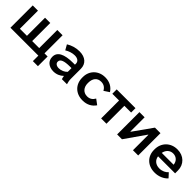

<svg xmlns="http://www.w3.org/2000/svg" viewBox="286 -1785 3166 3166"><g transform="rotate(45 1869.5 -201.5)"><path d="M726 128H844V-98H771V-520H648V-98H484V-520H362V-98H197V-520H75V0H726Z M1084 10C1155 10 1217 -18 1261 -62C1264 -39 1269 -16 1275 0H1393C1383 -34 1375 -71 1375 -107V-342C1375 -459 1292 -531 1160 -531H1154C1071 -531 991 -505 927 -465L978 -375C1030 -408 1093 -428 1147 -428H1150C1219 -428 1258 -394 1258 -344V-321H1216C1007 -321 902 -263 902 -152V-145C902 -53 976 10 1084 10ZM1109 -90C1057 -90 1022 -117 1022 -154V-158C1022 -213 1086 -241 1223 -241H1258V-154C1222 -115 1167 -90 1109 -90Z M1759 8H1766C1867 8 1943 -36 1991 -107L1901 -174C1874 -125 1832 -93 1772 -93H1767C1682 -93 1623 -156 1623 -255V-265C1623 -368 1676 -429 1762 -429H1765C1824 -429 1867 -401 1895 -348L1987 -409C1941 -482 1864 -528 1763 -528H1757C1606 -528 1494 -420 1494 -269V-253C1494 -100 1602 8 1759 8Z M2190 0H2314V-418H2471V-520H2033V-418H2190Z M2563 0H2676L2927 -359H2932V0H3054V-520H2925L2690 -189H2684V-520H2563Z M3441 9H3450C3536 9 3626 -28 3675 -87L3606 -162C3576 -124 3518 -95 3454 -95H3449C3365 -95 3305 -146 3296 -221V-222H3693V-289C3693 -429 3589 -529 3445 -529H3439C3286 -529 3173 -417 3173 -264V-250C3173 -97 3283 9 3441 9ZM3299 -305C3313 -382 3367 -432 3439 -432H3440C3516 -432 3569 -379 3575 -305Z"/></g></svg>

Font: Fixel Display SemiBold
Style: Regular
Weight: 600
Designer: AlfaBravo + MacPaw
Foundry: Kyrylo Tkachov, Marchela Mozhyna, Serhii Makarenko, Maria Weinstein, Zakhar Kryvoshyya
Version: Version 1.211